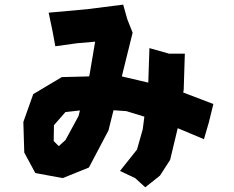

<svg xmlns="http://www.w3.org/2000/svg" viewBox="-20 -755 994 815"><path d="M614.3 -550.8 609.4 -404.3 497.1 -430.7 516.6 -509.8 543 -616.2 520.5 -672.9 502.9 -735.4 348.6 -715.8 186.5 -701.2 203.1 -622.1 214.8 -558.6 305.7 -571.3 383.8 -578.1 360.4 -439.5 358.4 -430.7 242.2 -427.7 121.1 -355.5 79.1 -237.3 83 -107.4 129.9 -20.5 246.1 1 357.4 -43.9 440.4 -201.2 461.9 -287.1 516.6 -283.2 592.8 -259.8 585.9 -206.1 561.5 -120.1 489.3 -29.3 553.7 1 596.7 40 659.2 -9.8 702.1 -76.2 734.4 -210.9 845.7 -164.1 866.2 -234.4 885.7 -313.5 757.8 -362.3 759.8 -374 764.6 -527.3H697.3ZM319.3 -286.1 313.5 -262.7 257.8 -160.2 229.5 -134.8 208 -156.2 209 -223.6 257.8 -279.3Z"/></svg>

Font: MaokenAssortedSans-Lite
Style: Lite
Weight: 400
Version: Version 1.400